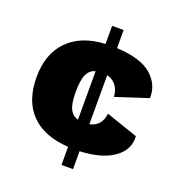

<svg xmlns="http://www.w3.org/2000/svg" viewBox="-128 -704 837 908"><g transform="rotate(20 290.5 -250.0)"><path d="M340 -373V-126Q398 -138 406 -203L566 -148Q571 -81 511 -38Q451 5 340 10V100H282V9Q158 1 93.5 -65.5Q29 -132 29 -250Q29 -368 95.5 -435.5Q162 -503 282 -509V-600H340V-509Q461 -503 515.5 -455.5Q570 -408 567 -340L405 -287Q403 -322 385.5 -344Q368 -366 340 -373ZM282 -128V-372Q253 -364 240 -335.5Q227 -307 227 -247Q227 -189 240.5 -162Q254 -135 282 -128Z"/></g></svg>

Font: Work Sans Black
Style: Regular
Weight: 900
Designer: Wei Huang
Foundry: Wei Huang
Version: Version 1.500